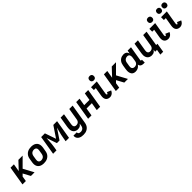

<svg xmlns="http://www.w3.org/2000/svg" viewBox="512 -2788 5025 5025"><g transform="rotate(-45 3024.0 -276.0)"><path d="M27 0H152L175 -142L232 -199L310 -55L340 0H475L320 -287L563 -530H406L204 -315L240 -530H115Z M820 8Q853 8 887 2Q921 -4 953 -20.5Q985 -37 1010.5 -63.5Q1036 -90 1050 -122.5Q1064 -155 1069 -188L1088 -298Q1094 -337 1091.5 -375.5Q1089 -414 1072 -446Q1055 -478 1025.5 -499.5Q996 -521 959 -529.5Q922 -538 883 -538Q850 -538 816 -532Q782 -526 750 -509.5Q718 -493 692.5 -466.5Q667 -440 653 -407.5Q639 -375 634 -342L616 -232Q609 -193 611.5 -155Q614 -117 631 -84.5Q648 -52 677.5 -30.5Q707 -9 744.5 -0.5Q782 8 820 8ZM822 -97Q800 -97 780 -105Q760 -113 748.5 -131Q737 -149 735.5 -171Q734 -193 738 -215L756 -325Q761 -354 777.5 -381Q794 -408 823 -420.5Q852 -433 881 -433Q904 -433 924 -425Q944 -417 955 -399Q966 -381 967.5 -359.5Q969 -338 965 -315L947 -205Q942 -176 925.5 -149Q909 -122 880 -109.5Q851 -97 822 -97Z M1161 0H1286L1304 -106Q1312 -157 1317.5 -208Q1323 -259 1324.5 -310Q1326 -361 1331 -411L1428 -127H1526L1717 -412Q1705 -361 1689.5 -310.5Q1674 -260 1662.5 -208.5Q1651 -157 1643 -106L1625 0H1750L1838 -530H1699L1493 -223L1387 -530H1249Z M2081 213Q2114 213 2147 206.5Q2180 200 2211.5 183Q2243 166 2267 139.5Q2291 113 2304.5 81Q2318 49 2323 17L2414 -530H2289L2233 -192Q2229 -166 2213 -142Q2197 -118 2171 -107.5Q2145 -97 2119 -97Q2097 -97 2078 -105.5Q2059 -114 2049.5 -132.5Q2040 -151 2039 -172Q2038 -193 2042 -215L2094 -530H1969L1920 -232Q1914 -197 1914 -162Q1914 -127 1924.5 -95Q1935 -63 1957 -39Q1979 -15 2011.5 -3.5Q2044 8 2078 8Q2104 8 2129.5 0.5Q2155 -7 2176 -25.5Q2197 -44 2212 -67L2201 0Q2197 28 2181.5 55Q2166 82 2137.5 95Q2109 108 2081 108Q2059 108 2038.5 102.5Q2018 97 2005.5 79.5Q1993 62 1996 41H1873Q1868 73 1877 103.5Q1886 134 1907 156Q1928 178 1956.5 191Q1985 204 2016.5 208.5Q2048 213 2081 213Z M2457 0H2582L2618 -219H2814L2777 0H2902L2990 -530H2865L2831 -324H2636L2670 -530H2545Z M3263 8Q3293 8 3323 -5.5Q3353 -19 3374 -44Q3395 -69 3408 -98L3297 -145Q3294 -136 3290.5 -126.5Q3287 -117 3280 -107Q3273 -97 3263 -97Q3253 -97 3249 -107.5Q3245 -118 3244.5 -127.5Q3244 -137 3245 -147.5Q3246 -158 3248 -168L3308 -530H3094L3095 -425H3166L3126 -186Q3120 -149 3122.5 -113.5Q3125 -78 3143.5 -48.5Q3162 -19 3194.5 -5.5Q3227 8 3263 8ZM3274 -605Q3291 -605 3309 -611Q3327 -617 3338.5 -632.5Q3350 -648 3353 -666Q3357 -691 3350 -715.5Q3343 -740 3321.5 -752.5Q3300 -765 3274 -765Q3257 -765 3239 -759Q3221 -753 3210 -737.5Q3199 -722 3196 -705Q3191 -679 3198 -654.5Q3205 -630 3227 -617.5Q3249 -605 3274 -605Z M3483 0H3608L3631 -142L3688 -199L3766 -55L3796 0H3931L3776 -287L4019 -530H3862L3660 -315L3696 -530H3571Z M4210 8Q4242 8 4274.5 -1.5Q4307 -11 4334 -33Q4361 -55 4379 -84Q4381 -54 4400 -31Q4419 -8 4448 0Q4477 8 4508 8H4545V-97H4526Q4519 -97 4513.5 -99.5Q4508 -102 4506.5 -108Q4505 -114 4506 -121L4574 -530H4449L4433 -436Q4426 -466 4408.5 -491Q4391 -516 4362.5 -527Q4334 -538 4301 -538Q4271 -538 4240.5 -530Q4210 -522 4182.5 -503Q4155 -484 4135.5 -458Q4116 -432 4105.5 -402Q4095 -372 4090 -342L4072 -232Q4066 -198 4065 -164.5Q4064 -131 4071.5 -99.5Q4079 -68 4097.5 -42Q4116 -16 4146 -4Q4176 8 4210 8ZM4278 -97Q4256 -97 4236 -105Q4216 -113 4204.5 -131Q4193 -149 4191.5 -170.5Q4190 -192 4194 -215L4212 -325Q4216 -353 4232.5 -380Q4249 -407 4278 -420Q4307 -433 4336 -433Q4359 -433 4378.5 -422.5Q4398 -412 4406 -391Q4414 -370 4414.5 -347.5Q4415 -325 4411 -302L4393 -192Q4389 -166 4373 -142Q4357 -118 4330.5 -107.5Q4304 -97 4278 -97Z M4981 149H5086L5128 -105H5080L5150 -530H5025L4969 -192Q4965 -166 4949 -142Q4933 -118 4907 -107.5Q4881 -97 4855 -97Q4833 -97 4814 -105.5Q4795 -114 4785.5 -132.5Q4776 -151 4775 -172Q4774 -193 4778 -215L4830 -530H4705L4656 -232Q4650 -197 4650 -162Q4650 -127 4660.5 -95Q4671 -63 4693 -39Q4715 -15 4747.5 -3.5Q4780 8 4814 8Q4840 8 4865.5 0.5Q4891 -7 4912 -25.5Q4933 -44 4948 -67L4937 0H5006Z M5423 8Q5453 8 5483 -5.5Q5513 -19 5534 -44Q5555 -69 5568 -98L5457 -145Q5454 -136 5450.5 -126.5Q5447 -117 5440 -107Q5433 -97 5423 -97Q5413 -97 5409 -107.5Q5405 -118 5404.5 -127.5Q5404 -137 5405 -147.5Q5406 -158 5408 -168L5468 -530H5254L5255 -425H5326L5286 -186Q5280 -149 5282.5 -113.5Q5285 -78 5303.5 -48.5Q5322 -19 5354.5 -5.5Q5387 8 5423 8ZM5434 -605Q5451 -605 5469 -611Q5487 -617 5498.5 -632.5Q5510 -648 5513 -666Q5517 -691 5510 -715.5Q5503 -740 5481.5 -752.5Q5460 -765 5434 -765Q5417 -765 5399 -759Q5381 -753 5370 -737.5Q5359 -722 5356 -705Q5351 -679 5358 -654.5Q5365 -630 5387 -617.5Q5409 -605 5434 -605Z M5855 8Q5885 8 5915 -5.5Q5945 -19 5966 -44Q5987 -69 6000 -98L5889 -145Q5886 -136 5882.5 -126.5Q5879 -117 5872 -107Q5865 -97 5855 -97Q5845 -97 5841 -107.5Q5837 -118 5836.5 -127.5Q5836 -137 5837 -147.5Q5838 -158 5840 -168L5900 -530H5686L5687 -425H5758L5718 -186Q5712 -149 5714.5 -113.5Q5717 -78 5735.5 -48.5Q5754 -19 5786.5 -5.5Q5819 8 5855 8ZM5966 -608Q5983 -608 6000 -614Q6017 -620 6028 -635Q6039 -650 6042 -666Q6046 -691 6039 -714.5Q6032 -738 6011.5 -750Q5991 -762 5966 -762Q5949 -762 5932 -756.5Q5915 -751 5904.5 -736Q5894 -721 5891 -704Q5887 -679 5893.5 -655.5Q5900 -632 5921 -620Q5942 -608 5966 -608ZM5766 -608Q5783 -608 5800 -614Q5817 -620 5828 -635Q5839 -650 5842 -666Q5846 -691 5839 -714.5Q5832 -738 5811.5 -750Q5791 -762 5766 -762Q5749 -762 5732 -756.5Q5715 -751 5704.5 -736Q5694 -721 5691 -704Q5687 -679 5693.5 -655.5Q5700 -632 5721 -620Q5742 -608 5766 -608Z"/></g></svg>

Font: Iosevka Sparkle
Style: Bold Italic
Weight: 700
Italic angle: -9°
Designer: Belleve Invis
Foundry: Belleve Invis
Version: Version 4.5.0; ttfautohint (v1.8.3)